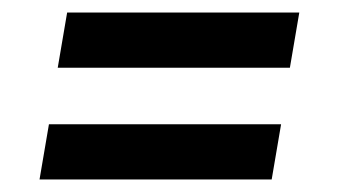

<svg xmlns="http://www.w3.org/2000/svg" viewBox="-20 -493 540 306"><path d="M72 -385 87 -473H457L442 -385ZM413 -207H43L58 -295H428Z"/></svg>

Font: Iosevka Curly Slab Semibold
Style: Italic
Weight: 600
Italic angle: -9°
Monospace: yes
Designer: Belleve Invis
Foundry: Belleve Invis
Version: Version 22.1.2; ttfautohint (v1.8.4)